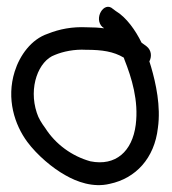

<svg xmlns="http://www.w3.org/2000/svg" viewBox="-20 -547 504 563"><path d="M60 -131C89 -92 134 -54 172 -33C205 -14 253 4 302 -8C378 -24 433 -83 443 -172C452 -235 437 -303 423 -351L418 -367C425 -380 425 -399 410 -411L395 -422C378 -457 351 -496 319 -515L311 -521C285 -545 253 -492 281 -467H282L285 -464C270 -466 253 -467 234 -467C192 -469 155 -462 120 -448C72 -432 38 -385 23 -337C-2 -257 23 -181 60 -131ZM141 -386C165 -396 198 -403 232 -401H233C279 -401 313 -396 343 -378L345 -372C366 -319 387 -252 378 -181C368 -103 319 -59 245 -74C191 -89 143 -124 113 -171C102 -186 93 -200 88 -216C63 -291 93 -369 141 -386Z"/></svg>

Font: Stray Cat
Style: ExBdCn
Weight: 800
Version: Version 1.0